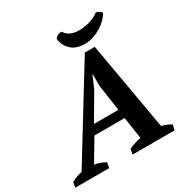

<svg xmlns="http://www.w3.org/2000/svg" viewBox="-245 -1059 1170 1218"><g transform="rotate(-30 340.0 -450.0)"><path d="M205 0H-44L-37 -38Q-19 -48 1 -55.5Q21 -63 41 -67L437 -712H510L623 -67Q642 -63 660.5 -55Q679 -47 692 -38L684 0H376L383 -38Q404 -48 427.5 -55.5Q451 -63 472 -67L448 -226H227L132 -67Q153 -64 174 -56.5Q195 -49 212 -38ZM261 -291H440L412 -482V-568H410L372 -480ZM623 -897Q630 -898 643.5 -891Q657 -884 664 -874Q654 -854 634 -833.5Q614 -813 587.5 -796.5Q561 -780 530 -769.5Q499 -759 468 -759Q401 -759 366 -793.5Q331 -828 326 -876Q333 -888 347.5 -895Q362 -902 377 -900Q388 -878 413 -865.5Q438 -853 473 -852Q492 -852 513 -854.5Q534 -857 554 -863Q574 -869 592 -877.5Q610 -886 623 -897Z"/></g></svg>

Font: PT Serif
Style: Bold Italic
Weight: 700
Italic angle: -12°
Designer: A.Korolkova, O.Umpeleva, V.Yefimov
Foundry: ParaType Ltd
Version: Version 1.000W OFL